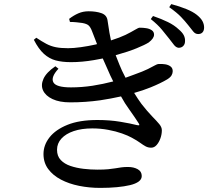

<svg xmlns="http://www.w3.org/2000/svg" viewBox="-20 -856 1040 936"><path d="M157 -672 145 -662Q168 -617 194 -593.5Q220 -570 251.5 -561.5Q283 -553 326 -553Q380 -553 438 -563Q460 -567 481 -571Q493 -544 505 -517Q518 -486 532 -459Q482 -446 431 -438Q378 -430 326 -430Q253 -430 240 -455Q227 -480 265 -521L250 -533Q206 -503 192 -472Q178 -441 190 -415Q202 -389 236 -373Q270 -357 322 -357Q397 -357 468 -367Q521 -375 570 -386Q589 -351 609 -324Q641 -279 656 -255Q660 -249 659 -246.5Q658 -244 648 -246Q617 -254 566 -262.5Q515 -271 455 -271Q367 -271 309 -247.5Q251 -224 221.5 -186.5Q192 -149 192 -105Q192 -63 215 -32Q238 -1 277 19.5Q316 40 365.5 50Q415 60 469 60Q513 60 550 56.5Q587 53 614 46.5Q641 40 656 29Q671 18 671 2Q671 -20 651.5 -31Q632 -42 604 -42Q585 -42 571 -40Q557 -38 542.5 -35.5Q528 -33 507.5 -31Q487 -29 455 -29Q422 -29 387.5 -33Q353 -37 323.5 -47Q294 -57 276 -76Q258 -95 258 -126Q258 -157 279.5 -180.5Q301 -204 339.5 -217Q378 -230 430 -230Q470 -230 507.5 -223Q545 -216 574.5 -205.5Q604 -195 622 -185Q648 -171 663 -160Q678 -149 690 -142.5Q702 -136 717 -136Q732 -136 743.5 -149Q755 -162 762 -181.5Q769 -201 769 -221Q769 -236 756.5 -251Q744 -266 721.5 -289Q699 -312 670 -349Q653 -372 634 -403Q677 -415 714 -430Q763 -450 795 -469Q811 -479 816.5 -489Q822 -499 822 -509Q822 -524 811.5 -532Q801 -540 785.5 -542.5Q770 -545 753 -544Q747 -544 735.5 -537.5Q724 -531 701 -519.5Q678 -508 633 -492Q613 -484 592 -477Q583 -495 575 -511Q562 -540 551 -569Q548 -578 544 -587Q548 -588 551 -589Q605 -604 645.5 -620.5Q686 -637 705 -649Q718 -659 724.5 -668.5Q731 -678 731 -687Q731 -701 720 -708.5Q709 -716 693.5 -718.5Q678 -721 661 -721Q655 -721 638.5 -711Q622 -701 592 -686Q565 -673 521 -659Q520 -666 518 -674Q513 -697 510 -719.5Q507 -742 504 -758Q500 -783 474 -792Q448 -801 412 -801Q385 -801 362 -791Q339 -781 317 -764L321 -749Q336 -749 352 -747.5Q368 -746 381 -744Q404 -740 413 -731Q422 -722 429 -703Q440 -673 453 -641Q450 -640 446 -639Q410 -631 374 -626Q338 -621 312 -621Q276 -621 251.5 -626Q227 -631 205.5 -642.5Q184 -654 157 -672ZM805 -667Q819 -648 829 -636Q839 -624 851 -623Q865 -623 873.5 -632Q882 -641 882 -655Q883 -670 876 -684Q869 -698 851 -713Q830 -733 798.5 -748.5Q767 -764 726 -778L715 -763Q749 -736 769.5 -711Q790 -686 805 -667ZM897 -734Q912 -715 922 -702.5Q932 -690 946 -690Q960 -690 967.5 -698.5Q975 -707 975 -722Q975 -738 967 -753Q959 -768 939 -784Q920 -799 888 -812Q856 -825 815 -836L805 -821Q843 -794 862.5 -773.5Q882 -753 897 -734Z"/></svg>

Font: Early Summer Mincho SemiBold
Style: Regular
Weight: 600
Designer: GuiWonder
Version: Version 1.002